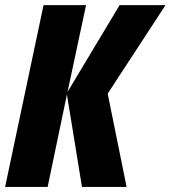

<svg xmlns="http://www.w3.org/2000/svg" viewBox="-25 -734 670 754"><path d="M-4.9 0 146 -713.9H313L240.2 -373L444.8 -713.9H625L397.9 -366.2L472.2 0H296.9L237.8 -362.8L162.1 0Z"/></svg>

Font: Open Sans Condensed ExtraBold
Style: Italic
Weight: 800
Width: 3
Italic angle: -12°
Designer: Monotype Design Team
Foundry: Monotype Imaging Inc.
Version: Version 3.003; ttfautohint (v1.8.4)